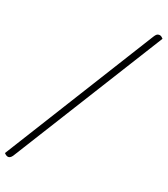

<svg xmlns="http://www.w3.org/2000/svg" viewBox="-152 -866 964 1104"><g transform="rotate(15 329.5 -314.5)"><path d="M34 113Q18 137 3 137Q-10 137 -23 120L627 -746Q636 -758 642 -762Q648 -766 655 -766Q667 -766 674.5 -757.5Q682 -749 682 -749Z"/></g></svg>

Font: Sedan
Style: Italic
Weight: 400
Italic angle: -13.8°
Designer: Sebastian Salazar
Foundry: Sebastian Salazar
Version: Version 1.100; ttfautohint (v1.8.4.7-5d5b)